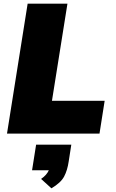

<svg xmlns="http://www.w3.org/2000/svg" viewBox="-20 -725 628 1042"><path d="M18 0 130 -705H346L262 -178H548L520 0ZM259 297 203 246Q219 235 229 223.5Q239 212 245 199H154L176 60H367L353 150Q346 199 328 233Q310 267 259 297Z"/></svg>

Font: Mulish ExtraBlack
Style: Italic
Weight: 1000
Italic angle: -9°
Designer: Vernon Adams
Foundry: Vernon Adams
Version: Version 3.603; ttfautohint (v1.8.3)